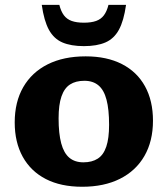

<svg xmlns="http://www.w3.org/2000/svg" viewBox="-20 -736 672 770"><path d="M314.5 -85Q349 -85 372 -99.8Q395 -114.5 406.2 -147.8Q417.5 -181 417.5 -235.5Q417.5 -297 407.2 -336Q397 -375 375 -393.5Q353 -412 318.5 -412Q283.5 -412 260.8 -397.2Q238 -382.5 226.5 -349.2Q215 -316 215 -261.5Q215 -200.5 225.5 -161.2Q236 -122 258 -103.5Q280 -85 314.5 -85ZM309.5 13Q224 13 163.8 -18Q103.5 -49 71.2 -107.2Q39 -165.5 39 -245Q39 -327 73.2 -386.5Q107.5 -446 171.2 -478Q235 -510 323.5 -510Q408.5 -510 469 -479Q529.5 -448 561.5 -390Q593.5 -332 593.5 -252Q593.5 -170 559.2 -110.5Q525 -51 461.2 -19Q397.5 13 309.5 13ZM316.5 -645Q346 -645 365.5 -652Q385 -659 396.8 -674.8Q408.5 -690.5 415 -716.5H485.5Q476.5 -652.5 456.8 -616.5Q437 -580.5 402.8 -565.8Q368.5 -551 316.5 -551Q264.5 -551 230.2 -565.8Q196 -580.5 176.2 -616.5Q156.5 -652.5 147.5 -716.5H218Q224.5 -690.5 236.2 -674.8Q248 -659 267.5 -652Q287 -645 316.5 -645Z"/></svg>

Font: Newsreader 9pt
Style: Bold
Weight: 700
Designer: Hugues Gentile
Foundry: Production Type
Version: Version 1.003